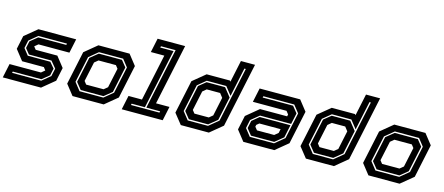

<svg xmlns="http://www.w3.org/2000/svg" viewBox="-50 -1305 4298 1860"><g transform="rotate(15 2099.0 -375.0)"><path d="M2.5 0 32.5 -141.5H347.5L384.5 -172L384 -169.5L361 -199.5H143L62 -302.5L90.5 -437L215.5 -540H594L564 -398.5H254L217 -368L217.5 -371L241.5 -340.5H458.5L539.5 -237.5L511 -103L386 0ZM78.5 -65.5H370.5L454 -134.5L471 -213L416 -279.5H190L146.5 -333.5L161.5 -404L234 -463H515.5L518.5 -477H232L148.5 -408L131.5 -329.5L182 -265.5H408L456 -209L441 -138.5L368.5 -79.5H81.5Z M702 0 621 -103 692 -437 817 -540H1129.5L1210.5 -437L1139.5 -103L1014.5 0ZM755.5 -63H994L1082.5 -136L1139.5 -404L1082 -477H839.5L750 -403L694 -141ZM763.5 -77 709 -145 763 -399 841.5 -463H1074L1124.5 -400L1069.5 -140L992 -77ZM801 -141.5H975.5L1012.5 -172L1054.5 -368L1030.5 -398.5H856L819 -368L777 -172Z M1195.5 0 1225.5 -141.5H1360.5L1459.5 -608.5H1324.5L1354.5 -750H1630.5L1501.5 -141.5H1636.5L1606.5 0ZM1271.5 -63H1557L1560 -77H1421.5L1551.5 -688H1404.5L1401.5 -674H1534.5L1407.5 -77H1274.5Z M2069 0H1788L1706 -103L1777 -437L1902.5 -540H2135.5L2143.5 -530.5L2190 -750H2331.5L2194 -103ZM2042 -75H1848.5L1794 -143L1850.5 -408L1922 -466H2107.5L2176 -380L2125.5 -143ZM2030.5 -141.5 2067.5 -172 2107 -358.5 2075.5 -399H1941L1904 -368L1862.5 -172L1886.5 -141.5ZM2044.5 -61 2139 -139 2255.5 -688H2241.5L2180 -398L2115.5 -480H1920L1837.5 -412L1779.5 -139L1841 -61Z M2415 0 2334 -103 2364.5 -245.5 2489 -348.5H2761L2765.5 -368L2741.5 -398.5H2404L2434 -540H2840.5L2921.5 -437L2850.5 -103L2725.5 0ZM2471 -77 2420.5 -140 2436.5 -215.5 2506.5 -273.5H2814.5L2787.5 -145L2704 -77ZM2463 -63H2706L2800.5 -141L2856.5 -403L2798 -477H2488L2485 -463H2790L2841.5 -399L2817.5 -287.5H2505.5L2423.5 -220.5L2405.5 -136ZM2514 -141.5H2686.5L2723.5 -172L2732 -212H2519L2493.5 -191L2489.5 -172Z M3323.5 0H3042.5L2960.5 -103L3031.5 -437L3157 -540H3390L3398 -530.5L3444.5 -750H3586L3448.5 -103ZM3296.5 -75H3103L3048.5 -143L3105 -408L3176.5 -466H3362L3430.5 -380L3380 -143ZM3285 -141.5 3322 -172 3361.5 -358.5 3330 -399H3195.5L3158.5 -368L3117 -172L3141 -141.5ZM3299 -61 3393.5 -139 3510 -688H3496L3434.5 -398L3370 -480H3174.5L3092 -412L3034 -139L3095.5 -61Z M3669.5 0 3588.5 -103 3659.5 -437 3784.5 -540H4097L4178 -437L4107 -103L3982 0ZM3723 -63H3961.5L4050 -136L4107 -404L4049.5 -477H3807L3717.5 -403L3661.5 -141ZM3731 -77 3676.5 -145 3730.5 -399 3809 -463H4041.5L4092 -400L4037 -140L3959.5 -77ZM3768.5 -141.5H3943L3980 -172L4022 -368L3998 -398.5H3823.5L3786.5 -368L3744.5 -172Z"/></g></svg>

Font: Tourney Thin
Style: Bold Italic
Weight: 700
Italic angle: -12°
Version: Version 1.015